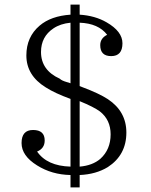

<svg xmlns="http://www.w3.org/2000/svg" viewBox="-20 -776 658 839"><path d="M328.1 -399.9 340.3 -395Q413.1 -367.7 451.2 -342.8Q532.2 -289.1 532.2 -196.8Q532.2 -98.6 451.2 -45.9Q399.4 -14.2 328.1 -11.2V43H288.1V-11.2Q206.5 -12.7 142.1 -53.2Q74.2 -95.2 74.2 -150.9Q74.2 -208 124.5 -208Q175.3 -208 175.3 -162.1Q175.3 -127.4 142.1 -113.8Q185.5 -50.8 288.1 -47.9V-343.8Q219.7 -368.7 180.2 -394Q95.2 -446.3 95.2 -533.7Q95.2 -614.7 153.3 -664.1Q202.6 -706.1 288.1 -711.9V-755.9H328.1V-711.9Q395.5 -707.5 445.3 -678.7Q515.1 -638.7 515.1 -586.9Q515.1 -530.8 465.8 -530.8Q418 -530.8 418 -578.6Q418 -608.9 448.2 -624Q410.2 -673.8 328.1 -676.8ZM288.1 -412.1V-676.8Q243.7 -672.4 213.4 -651.9Q159.2 -615.7 159.2 -548.8Q159.2 -469.2 241.2 -432.1Q249 -423.8 272.9 -417Q278.3 -416 288.1 -412.1ZM328.1 -47.9Q384.3 -52.7 418.5 -82Q463.4 -122.6 463.4 -189Q463.4 -252.4 416.5 -289.1Q390.1 -308.6 328.1 -334Z"/></svg>

Font: I.Ming
Style: Regular
Weight: 400
Designer: Ichiten Fonts Project
Version: Version 5.10 Mar 24, 2018